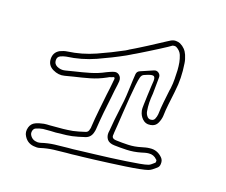

<svg xmlns="http://www.w3.org/2000/svg" viewBox="-103 -915 1207 1025"><g transform="rotate(15 500.0 -403.0)"><path d="M832 -153Q844 -139 841 -119Q840 -103 827 -94L824 -92Q816 -86 806 -79.5Q796 -73 785 -70Q770 -66 737 -62.5Q704 -59 661.5 -56.5Q619 -54 574.5 -52Q530 -50 491 -48.5Q452 -47 426.5 -46.5Q401 -46 397 -46Q383 -45 368.5 -45Q354 -45 340 -45Q305 -45 268.5 -43.5Q232 -42 197 -34Q193 -33 188.5 -32.5Q184 -32 179 -32Q174 -32 171 -33Q127 -36 108 -74Q96 -96 106 -123Q115 -146 137 -154Q155 -161 183 -164Q191 -165 199 -164.5Q207 -164 214 -164H289Q300 -164 314 -165Q328 -166 342 -167Q356 -169 373 -172Q390 -175 410 -180Q424 -183 428 -201Q431 -207 431 -213Q438 -261 447.5 -308.5Q457 -356 466 -402Q470 -419 473.5 -436.5Q477 -454 480 -470L481 -476L484 -491Q485 -498 482 -500Q481 -501 477 -501L469 -498Q462 -497 456 -495Q450 -493 445 -490Q402 -471 358.5 -462.5Q315 -454 271 -448Q259 -446 247 -444Q235 -442 223 -440Q190 -434 158 -453Q126 -472 128 -508Q130 -545 163 -560Q184 -568 203 -569Q283 -573 358 -599Q433 -625 502 -655Q507 -657 512 -660Q517 -663 521 -665Q528 -668 534.5 -671.5Q541 -675 548 -678Q550 -679 568 -688Q586 -697 611 -710Q636 -723 660 -736Q684 -749 700.5 -757.5Q717 -766 717 -766L721 -768Q735 -775 749.5 -773.5Q764 -772 773 -767Q804 -749 815 -715Q823 -691 824 -670Q830 -587 814 -515L812 -504Q805 -470 798 -436.5Q791 -403 787 -368Q784 -349 773 -329Q761 -307 734 -305Q706 -302 688 -323Q673 -341 670 -363Q669 -365 669 -369Q668 -377 671 -401.5Q674 -426 677.5 -454.5Q681 -483 684.5 -506.5Q688 -530 689 -536Q691 -556 683.5 -561.5Q676 -567 651 -560Q643 -558 630.5 -553.5Q618 -549 613 -534Q608 -521 601.5 -488.5Q595 -456 588 -414.5Q581 -373 575 -331.5Q569 -290 564 -258.5Q559 -227 557 -215L556 -206Q553 -193 558 -187Q563 -180 579 -178Q610 -174 645.5 -172Q681 -170 718 -178Q728 -180 739.5 -182Q751 -184 763 -184Q804 -186 832 -153ZM810 -116Q813 -119 813 -123Q815 -132 810 -135Q792 -157 764 -156Q754 -156 743.5 -154Q733 -152 724 -150Q684 -142 645.5 -144Q607 -146 575 -150Q547 -153 535 -170Q524 -188 528 -210L530 -219Q535 -249 540.5 -279Q546 -309 553 -339Q556 -353 558.5 -366Q561 -379 564 -392Q566 -401 569 -421.5Q572 -442 575 -466Q578 -490 581 -512Q584 -534 586 -546Q589 -562 604 -567L676 -591Q691 -596 702.5 -586Q714 -576 712 -561L703 -470Q693 -416 697 -372Q698 -354 710 -340Q719 -331 731 -333Q742 -333 749 -343Q757 -358 759 -371Q763 -406 770 -441Q777 -476 784 -510L787 -521Q790 -535 792 -549.5Q794 -564 795 -578V-581Q797 -602 797.5 -624Q798 -646 796 -668Q795 -677 793 -687Q791 -697 788 -707Q781 -729 759 -743Q750 -748 736 -744Q736 -743 735 -743Q734 -742 717 -732.5Q700 -723 674.5 -710Q649 -697 623.5 -684Q598 -671 579.5 -662Q561 -653 559 -652Q552 -649 546 -646Q540 -643 534 -640Q523 -634 513 -630Q443 -599 366 -572Q289 -545 204 -541Q197 -540 189.5 -538.5Q182 -537 174 -534Q156 -527 156 -507Q155 -488 172 -477Q194 -464 218 -468Q230 -470 242.5 -472Q255 -474 267 -476Q309 -482 351.5 -490.5Q394 -499 433 -516Q441 -519 448 -521.5Q455 -524 462 -526L470 -528Q488 -533 501 -521Q515 -508 512 -486Q511 -482 510.5 -478.5Q510 -475 509 -470L508 -465Q504 -448 500.5 -431Q497 -414 494 -397Q484 -351 475 -303.5Q466 -256 459 -209Q458 -205 457.5 -201.5Q457 -198 455 -193Q446 -161 417 -153Q395 -148 378 -144.5Q361 -141 345 -139Q329 -137 315 -136.5Q301 -136 290 -136L255 -135L227 -136H185Q174 -135 164.5 -133Q155 -131 147 -128Q137 -125 132 -113Q127 -98 133 -87Q145 -63 174 -60Q179 -60 183 -60Q187 -60 191 -61Q229 -70 266 -71.5Q303 -73 340 -73Q354 -73 368 -73Q382 -73 396 -74Q400 -74 425.5 -75Q451 -76 489.5 -77Q528 -78 572 -80Q616 -82 657.5 -84.5Q699 -87 731.5 -90Q764 -93 778 -97Q786 -99 793.5 -104.5Q801 -110 808 -115Z"/></g></svg>

Font: Shizuru
Style: Regular
Weight: 400
Version: Version 1.000